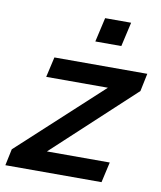

<svg xmlns="http://www.w3.org/2000/svg" viewBox="-106 -754 685 817"><g transform="rotate(10 236.5 -345.0)"><path d="M394.5 -689.9 370.6 -585H258.3L282.2 -689.9ZM500 -487.8 483.9 -410.6 136.7 -88.4H408.2L388.2 0H-27.3L-12.2 -71.3L345.2 -400.4H78.6L98.6 -487.8Z"/></g></svg>

Font: HK Grotesk SemiBold Italic
Style: Regular
Weight: 600
Italic angle: -13°
Designer: Alfredo Marco Pradil and Stefan Peev
Foundry: Hanken Design Co.
Version: Version 1.000;PS 001.000;hotconv 1.0.88;makeotf.lib2.5.64775